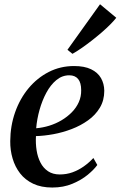

<svg xmlns="http://www.w3.org/2000/svg" viewBox="-20 -850 554 881"><path d="M426.5 -93Q412 -72.5 382.8 -48.2Q353.5 -24 312.2 -6.8Q271 10.5 220 10.5Q169 10.5 132.2 -7Q95.5 -24.5 72.2 -54.5Q49 -84.5 37.8 -122.8Q26.5 -161 27 -202.5Q27.5 -273 49.5 -335.2Q71.5 -397.5 111 -445Q150.5 -492.5 203.8 -519.8Q257 -547 320 -547Q367.5 -547 398 -532.2Q428.5 -517.5 443.2 -492Q458 -466.5 458.5 -433.5Q458.5 -389.5 438.2 -355.8Q418 -322 384 -297.8Q350 -273.5 308.8 -257.8Q267.5 -242 224.8 -234.2Q182 -226.5 145 -225.5Q143 -191.5 148 -160Q153 -128.5 165.8 -103.8Q178.5 -79 200.5 -64.2Q222.5 -49.5 254 -49.5Q285 -49.5 312.2 -59.2Q339.5 -69 363.8 -86Q388 -103 408.5 -125ZM298 -504.5Q265 -504.5 238.5 -482.5Q212 -460.5 192.8 -424.8Q173.5 -389 161.5 -346.2Q149.5 -303.5 146 -261.5Q176 -264 206 -273.2Q236 -282.5 262.5 -298.2Q289 -314 309.5 -334.8Q330 -355.5 341.5 -381.2Q353 -407 352.5 -436Q352.5 -470.5 338.5 -487.5Q324.5 -504.5 298 -504.5ZM289.5 -621.5 439 -830.5 513.5 -768.5Q504 -756 487 -738.8Q470 -721.5 447.8 -702.2Q425.5 -683 401.5 -664.2Q377.5 -645.5 354.5 -629.5Q331.5 -613.5 312.5 -603Z"/></svg>

Font: Merriweather 72pt Medium
Style: Italic
Weight: 500
Italic angle: -7.8°
Version: Version 2.101